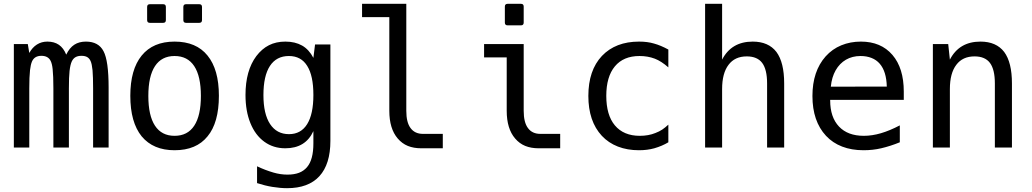

<svg xmlns="http://www.w3.org/2000/svg" viewBox="-20 -780 5458 1015"><path d="M134.8 0V-313Q134.8 -373 138.7 -409.2Q142.1 -439 149.4 -455.6Q162.6 -484.9 198.7 -484.9Q234.9 -484.9 248 -457.5Q255.4 -442.4 258.3 -414.6Q262.2 -379.4 262.2 -313V0H344.2V-313Q344.2 -373.5 347.7 -404.8Q351.6 -438.5 359.4 -455.1Q366.7 -470.7 379.2 -477.8Q391.6 -484.9 410.6 -484.9Q430.2 -484.9 441.7 -477.8Q453.1 -470.7 459 -457Q465.8 -442.4 469.2 -408.7Q472.2 -373.5 472.2 -313V0H554.2V-316.9Q554.2 -459 527.3 -509.3Q501 -560.1 434.1 -560.1Q397.9 -560.1 372.6 -543.5Q347.2 -526.9 330.1 -491.2Q315.9 -526.4 291.3 -543.2Q266.6 -560.1 230.5 -560.1Q199.7 -560.1 175.3 -544.7Q150.9 -529.3 134.8 -500L127 -546.9H53.2V0Z M856.9 -673.8V-743.2Q856.9 -757.8 842.3 -757.8H772.5Q757.8 -757.8 757.8 -743.2V-673.8Q757.8 -659.2 772.5 -659.2H842.3Q856.9 -659.2 856.9 -673.8ZM1047.9 -673.8V-743.2Q1047.9 -757.8 1033.2 -757.8H963.9Q949.2 -757.8 949.2 -743.2V-673.8Q949.2 -659.2 963.9 -659.2H1033.2Q1047.9 -659.2 1047.9 -673.8ZM1077.1 -59.1Q1137.2 -131.3 1137.2 -273.9Q1137.2 -412.6 1077.1 -486.3Q1017.6 -560.1 902.8 -560.1Q789.1 -560.1 729 -486.3Q668.9 -412.6 668.9 -273.4Q668.9 -133.3 729 -59.1Q790 14.2 902.8 14.2Q1018.1 14.2 1077.1 -59.1ZM764.2 -272.9Q764.2 -377 799.3 -430.4Q834.5 -483.9 902.8 -483.9Q971.7 -483.9 1006.8 -430.4Q1042 -377 1042 -272.9Q1042 -168.9 1006.8 -115.5Q971.7 -62 902.8 -62Q834.5 -62 799.3 -115.5Q764.2 -168.9 764.2 -272.9Z M1726.6 -35.2V-544.9H1645.5L1636.7 -474.1Q1613.3 -518.6 1577.1 -539.1Q1540 -560.1 1488.8 -560.1Q1439.5 -560.1 1401.9 -541Q1364.3 -522 1335 -483.4Q1277.8 -406.7 1277.8 -277.8Q1277.8 -192.9 1303.7 -129.2Q1329.6 -65.4 1377.2 -30.8Q1424.8 3.9 1488.3 3.9Q1595.2 3.9 1636.7 -86.9V-22Q1636.7 64 1603.5 103Q1586.4 123.5 1561 133.3Q1535.6 143.1 1499.5 143.1Q1462.9 143.1 1425.8 132.3Q1380.9 119.1 1338.9 99.1V188Q1381.3 201.7 1419.9 208Q1462.4 214.8 1497.6 214.8Q1610.4 214.8 1668.5 151.4Q1726.6 87.9 1726.6 -35.2ZM1372.6 -277.3Q1372.6 -378.9 1407 -431.4Q1441.4 -483.9 1507.3 -483.9Q1571.8 -483.9 1604 -431.6Q1636.7 -379.9 1636.7 -277.8Q1636.7 -176.8 1603.8 -123.8Q1570.8 -70.8 1507.8 -70.8Q1442.9 -70.8 1407.7 -124.3Q1372.6 -177.7 1372.6 -277.3Z M2320.8 3.9V-72.3H2215.8Q2172.9 -72.3 2150.4 -103Q2127.9 -132.8 2127.9 -194.3V-759.8H1894V-689.5H2038.1V-194.3Q2038.1 -99.6 2082.5 -47.9Q2105.5 -21 2136.2 -8.5Q2167 3.9 2207 3.9Z M2748.5 -660.6V-745.1Q2748.5 -759.8 2733.9 -759.8H2663.6Q2648.9 -759.8 2648.9 -745.1V-660.6Q2648.9 -646 2663.6 -646H2733.9Q2748.5 -646 2748.5 -660.6ZM2941.4 -72.3H2836.4Q2793.5 -72.3 2771 -103Q2748.5 -132.8 2748.5 -194.3V-546.9H2539.1V-476.6H2658.7V-194.3Q2658.7 -99.6 2703.1 -47.9Q2726.1 -21 2756.8 -8.5Q2787.6 3.9 2827.6 3.9H2941.4Z M3439 3.9Q3481 -8.3 3513.2 -27.8V-121.1Q3497.1 -106 3481.2 -95.2Q3465.3 -84.5 3444.3 -76.7Q3408.2 -62 3362.3 -62Q3276.9 -62 3230.5 -117.2Q3185.1 -171.4 3185.1 -273.4Q3185.1 -374.5 3230.5 -429.2Q3275.9 -483.9 3360.8 -483.9Q3404.8 -483.9 3441.9 -469.7Q3476.1 -456.5 3513.2 -423.8V-518.1Q3473.1 -540 3437.5 -549.8Q3402.8 -560.1 3358.4 -560.1Q3234.4 -560.1 3162.1 -484.4Q3090.3 -408.2 3090.3 -272.9Q3090.3 -138.7 3161.6 -62Q3196.8 -24.4 3246.6 -5.1Q3296.4 14.2 3357.9 14.2Q3401.9 14.2 3439 3.9Z M3797.4 0V-309.1Q3797.4 -393.1 3831.5 -437.5Q3864.7 -481.9 3927.7 -481.9Q3983.4 -481.9 4009.3 -447.3Q4035.2 -412.6 4035.2 -338.9V0H4125.5V-338.9Q4125.5 -450.2 4084.5 -505.4Q4042.5 -560.1 3959 -560.1Q3846.7 -560.1 3797.4 -464.8V-759.8H3707.5V0Z M4638.2 3.9Q4686.5 -7.3 4736.8 -27.8V-117.2Q4683.6 -89.4 4637 -75.7Q4590.3 -62 4546.4 -62Q4461.9 -62 4415.5 -110.8Q4368.7 -160.2 4368.7 -249V-252H4757.8V-295.9Q4757.8 -419.9 4697.8 -489.7Q4637.2 -560.1 4531.2 -560.1Q4475.1 -560.1 4427.5 -540.5Q4379.9 -521 4344.7 -481.9Q4274.9 -403.3 4274.9 -272.5Q4274.9 -139.2 4346.7 -62Q4381.8 -24.4 4431.9 -5.1Q4481.9 14.2 4544.9 14.2Q4594.2 14.2 4638.2 3.9ZM4529.3 -483.9Q4561.5 -483.9 4587.4 -473.6Q4613.3 -463.4 4630.9 -442.9Q4666 -402.3 4668 -322.3L4372.1 -321.8Q4377 -372.1 4397.7 -408.4Q4418.5 -444.8 4452.1 -464.4Q4485.8 -483.9 4529.3 -483.9Z M5001.5 0V-309.1Q5001.5 -393.1 5035.6 -437.5Q5068.8 -481.9 5131.8 -481.9Q5187.5 -481.9 5213.4 -447.3Q5239.3 -412.6 5239.3 -338.9V0H5329.6V-338.9Q5329.6 -450.2 5288.6 -505.4Q5246.6 -560.1 5163.1 -560.1Q5050.8 -560.1 5001.5 -464.8L4992.7 -546.9H4911.6V0Z"/></svg>

Font: Hack Dev
Style: Regular
Weight: 400
Designer: Christopher Simpkins
Foundry: Christopher Simpkins
Version: Version 2.0315